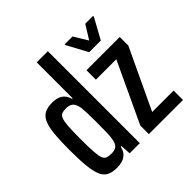

<svg xmlns="http://www.w3.org/2000/svg" viewBox="-188 -916 1097 1097"><g transform="rotate(-45 360.5 -367.5)"><path d="M157 8Q120 8 96 -3.5Q72 -15 59 -44Q46 -73 40.5 -124.5Q35 -176 35 -255Q35 -332 40 -383Q45 -434 58 -463.5Q71 -493 94.5 -505.5Q118 -518 156 -518Q183 -518 202 -511Q221 -504 233.5 -489.5Q246 -475 252 -453H257V-743H347V0H265L261 -62H255Q249 -34 234 -19Q219 -4 199.5 2Q180 8 157 8ZM191 -72Q216 -72 230 -82Q244 -92 250 -118Q255 -141 256 -174.5Q257 -208 257 -262Q257 -302 256 -331Q255 -360 253 -378Q247 -413 232 -426Q217 -439 189 -439Q167 -439 154.5 -433.5Q142 -428 135.5 -410Q129 -392 126.5 -355Q124 -318 124 -255Q124 -192 126.5 -154.5Q129 -117 135.5 -99.5Q142 -82 155.5 -77Q169 -72 191 -72ZM420 0V-69L591 -434H426V-510H695V-441L523 -76H696V0ZM510 -572 443 -696V-703H506L557 -619L609 -703H672V-696L604 -572Z"/></g></svg>

Font: Saira ExtraCondensed SemiBold
Style: Regular
Weight: 600
Width: 2
Designer: Hector Gatti with collaboration of the Omnibus-Type team
Foundry: Omnibus-Type
Version: Version 1.101